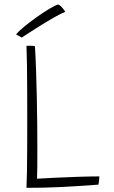

<svg xmlns="http://www.w3.org/2000/svg" viewBox="-20 -856 520 874"><path d="M100.5 -1Q102 -28.5 102.8 -77Q103.5 -125.5 103.8 -186.2Q104 -247 104 -312Q104 -377 103.8 -440.5Q103.5 -504 102.8 -557.8Q102 -611.5 100.5 -647Q107.5 -648 114 -648Q121.5 -648 129 -647.2Q136.5 -646.5 139 -646Q142 -600.5 144 -541Q146 -481.5 147.5 -416.8Q149 -352 149.5 -289Q150 -226 150 -173.5Q150 -128 149.8 -93.8Q149.5 -59.5 148.5 -42.5Q178.5 -44.5 227.5 -46.8Q276.5 -49 331 -51Q385.5 -53 432.5 -53Q432 -43 430.8 -33Q429.5 -23 428 -15.5Q376 -11.5 334.5 -9Q293 -6.5 256 -4.5Q216.5 -2.5 179.5 -1.8Q142.5 -1 100.5 -1ZM244.5 -835.5Q254 -832 264 -820.2Q274 -808.5 277 -802Q264.5 -798 235.8 -782Q207 -766 174 -745.8Q141 -725.5 114.5 -708.2Q88 -691 79 -685L53 -699.5Q63.5 -712.5 88.8 -733.5Q114 -754.5 144.5 -776.2Q175 -798 202.2 -814.5Q229.5 -831 244.5 -835.5Z"/></svg>

Font: Grandstander Thin
Style: Regular
Weight: 100
Designer: Tyler Finck
Foundry: Etcetera Type Co
Version: Version 1.200; ttfautohint (v1.8.3)